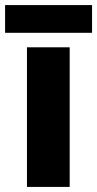

<svg xmlns="http://www.w3.org/2000/svg" viewBox="-33 -735 382 755"><path d="M241 0H73V-549H241ZM329 -715V-606H-13V-715Z"/></svg>

Font: Noto Sans Gujarati UI ExtraBold
Style: Regular
Weight: 800
Designer: Jelle Bosma - Monotype Design Team, Universal Thirst
Foundry: Monotype Imaging Inc.
Version: Version 2.106; ttfautohint (v1.8.4.7-5d5b)